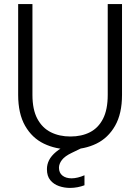

<svg xmlns="http://www.w3.org/2000/svg" viewBox="-20 -720 687 941"><path d="M323 12Q253 12 195 -16Q137 -44 103 -103.5Q69 -163 69 -255V-700H139V-255Q139 -183 163 -138Q187 -93 229 -72Q271 -51 325 -51Q380 -51 421 -72Q462 -93 485 -138Q508 -183 508 -255V-700H578V-255Q578 -163 544 -103.5Q510 -44 452.5 -16Q395 12 323 12ZM323 201Q295 201 269 192Q243 183 226.5 163Q210 143 210 109Q210 86 220.5 65Q231 44 255 24Q279 4 318 -14L374 -38L392 0L332 29Q298 45 283.5 64Q269 83 269 102Q269 127 286 140.5Q303 154 331 154Q345 154 361.5 150Q378 146 394 139V188Q378 194 360 197.5Q342 201 323 201Z"/></svg>

Font: DM Sans 10pt Light
Style: Regular
Weight: 300
Version: Version 4.004;gftools[0.9.30]